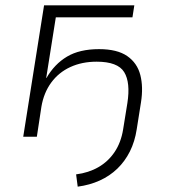

<svg xmlns="http://www.w3.org/2000/svg" viewBox="-20 -512 634 719"><path d="M271 187 265 141Q312 135 348.5 114Q385 93 409 57.5Q433 22 441 -27L457 -126Q469 -203 445 -242Q421 -281 342 -281Q287 -281 243.5 -261Q200 -241 172 -203Q144 -165 135 -112L118 0H67L145 -492H483L476 -447H189L153 -220H154Q184 -272 231 -300Q278 -328 351 -328Q419 -328 456.5 -302Q494 -276 505.5 -231Q517 -186 508 -129L492 -28Q485 18 466.5 55Q448 92 419.5 119.5Q391 147 353.5 164Q316 181 271 187Z"/></svg>

Font: Nunito Sans 7pt ExtraLight
Style: Italic
Weight: 250
Italic angle: -9°
Designer: Vernon Adams
Foundry: Vernon Adams
Version: Version 3.101;gftools[0.9.27]